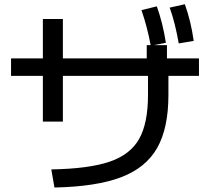

<svg xmlns="http://www.w3.org/2000/svg" viewBox="-20 -838 978 890"><path d="M666 -397.5V-486.3H271.5V-274.4H178.7V-486.3H31.2V-567.4H178.7V-750H271.5V-567.4H660.2V-628.9H678.2Q663.1 -711.9 635.7 -791L707 -808.6Q734.4 -731.9 749 -639.6L693.8 -628.9H753.9V-567.4H902.3V-486.3H760.7V-397.5Q760.7 -244.1 708.5 -152.1Q656.2 -60.1 541.3 -16.4Q426.3 27.3 232.4 31.2L217.8 -52.7Q391.6 -55.7 487.8 -88.4Q584 -121.1 625 -194.1Q666 -267.1 666 -397.5ZM766.6 -802.7 836.9 -818.4Q865.2 -739.3 877.9 -648.4L808.6 -636.7Q799.8 -685.5 790 -724.9Q780.3 -764.2 766.6 -802.7Z"/></svg>

Font: Pretendard Medium
Style: Regular
Weight: 500
Designer: Base glyphs from Inter by Rasmus Andersson; Hangeul glyphs from Noto Sans CJK(Source Han Sans) by Jang Soo-young and Kan
Foundry: Kil Hyung-jin
Version: Version 1.309